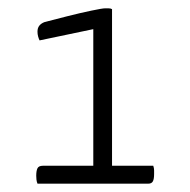

<svg xmlns="http://www.w3.org/2000/svg" viewBox="-20 -730 457 461"><path d="M70 -289Q68 -294 67.5 -299Q67 -304 67 -308Q67 -320 70 -326Q73 -332 83 -332H204V-660L75 -633Q73 -637 71.5 -642.5Q70 -648 70 -654Q70 -663 74.5 -668.5Q79 -674 87 -677Q110 -683 141.5 -691Q173 -699 199.5 -704.5Q226 -710 232 -710Q235 -710 240.5 -710Q246 -710 249 -708V-332H348Q350 -326 350 -321Q350 -316 350 -312Q350 -300 347 -294.5Q344 -289 336 -289Z"/></svg>

Font: Yanone Kaffeesatz ExtraLight Light
Style: Regular
Weight: 300
Version: Version 2.003